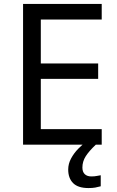

<svg xmlns="http://www.w3.org/2000/svg" viewBox="-20 -734 596 974"><path d="M496 0H97V-714H496V-635H187V-412H478V-334H187V-79H496ZM398 116Q398 138 410 149.5Q422 161 443 161Q460 161 471.5 158.5Q483 156 491 155V211Q477 215 463 217.5Q449 220 429 220Q376 220 351 195Q326 170 326 126Q326 97 340.5 70Q355 43 376.5 21Q398 -1 418 -15L466 0Q432 32 415 58.5Q398 85 398 116Z"/></svg>

Font: Noto Sans Malayalam
Style: Regular
Weight: 400
Designer: Jelle Bosma - Monotype Design Team
Foundry: Monotype Imaging Inc.
Version: Version 2.103